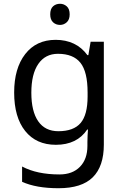

<svg xmlns="http://www.w3.org/2000/svg" viewBox="-20 -757 655 1017"><path d="M275 -546Q328 -546 370.5 -526Q413 -506 443 -465H448L460 -536H530V9Q530 124 471.5 182Q413 240 290 240Q172 240 97 206V125Q176 167 295 167Q364 167 403.5 126.5Q443 86 443 16V-5Q443 -17 444 -39.5Q445 -62 446 -71H442Q388 10 276 10Q172 10 113.5 -63Q55 -136 55 -267Q55 -395 113.5 -470.5Q172 -546 275 -546ZM287 -472Q220 -472 183 -418.5Q146 -365 146 -266Q146 -167 182.5 -114.5Q219 -62 289 -62Q370 -62 407 -105.5Q444 -149 444 -246V-267Q444 -377 406 -424.5Q368 -472 287 -472ZM298 -737Q318 -737 333.5 -723.5Q349 -710 349 -681Q349 -653 333.5 -639Q318 -625 298 -625Q276 -625 261 -639Q246 -653 246 -681Q246 -710 261 -723.5Q276 -737 298 -737Z"/></svg>

Font: Noto Sans Buhid
Style: Regular
Weight: 400
Designer: Monotype Design Team
Foundry: Monotype Imaging Inc.
Version: Version 2.001